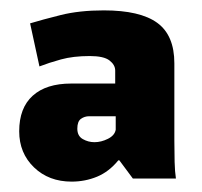

<svg xmlns="http://www.w3.org/2000/svg" viewBox="-20 -625 390 370"><path d="M118 -275Q74 -275 45.5 -302.5Q17 -330 17 -372Q17 -417 43 -440.5Q69 -464 117 -464H202V-489Q202 -500 191 -508.5Q180 -517 153 -517Q121 -517 97.5 -510.5Q74 -504 56 -497L38 -580Q61 -587 97 -596Q133 -605 180 -605Q250 -605 283 -581Q316 -557 316 -503V-354Q316 -332 316.5 -313Q317 -294 319 -281H236L210 -316H208Q190 -294 167 -284.5Q144 -275 118 -275ZM162 -351Q175 -351 188 -357.5Q201 -364 203 -375V-401H152Q143 -401 136 -396Q129 -391 129 -377Q129 -363 139.5 -357Q150 -351 162 -351Z"/></svg>

Font: Murecho ExtraBold
Style: Regular
Weight: 800
Designer: Neil Summerour
Foundry: Positype
Version: Version 1.010; ttfautohint (v1.8.3)